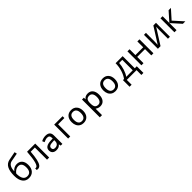

<svg xmlns="http://www.w3.org/2000/svg" viewBox="556 -2887 5210 5210"><g transform="rotate(-45 3160.5 -282.5)"><path d="M58.1 -320.8Q58.1 -496.6 109.9 -595Q161.6 -693.4 273.9 -717.8Q413.6 -747.6 520 -766.1L535.2 -694.8Q365.7 -666.5 293 -649.9Q222.2 -633.8 186.8 -573.7Q151.4 -513.7 147.9 -410.2H153.8Q184.1 -451.2 231.9 -474.6Q279.8 -498 332 -498Q430.7 -498 485.8 -434.1Q541 -370.1 541 -256.8Q541 -131.3 477.1 -60.8Q413.1 9.8 298.8 9.8Q186 9.8 122.1 -76.7Q58.1 -163.1 58.1 -320.8ZM306.2 -58.1Q455.1 -58.1 455.1 -248Q455.1 -429.2 319.8 -429.2Q282.7 -429.2 248.3 -413.8Q213.9 -398.4 185.3 -373Q156.7 -347.7 141.1 -320.8Q141.1 -192.4 181.6 -125.2Q222.2 -58.1 306.2 -58.1Z M1081.1 0H999V-465.8H838.4Q825.2 -292 801.8 -189.9Q778.3 -87.9 741 -40.5Q703.6 6.8 646 6.8Q619.6 6.8 604 1V-59.1Q614.7 -56.2 628.4 -56.2Q684.6 -56.2 717.8 -174.8Q751 -293.5 768.1 -535.2H1081.1Z M1531.7 -7.3 1519 -66.4Q1490.7 -31.2 1454.6 -15.1Q1418.5 1 1364.7 1Q1293 1 1251.7 -36.4Q1210.4 -73.7 1210.4 -141.6Q1210.4 -287.6 1442.4 -294.4L1513.7 -296.9V-319.8Q1513.7 -372.6 1491.9 -396.5Q1470.2 -420.4 1422.4 -420.4Q1366.7 -420.4 1287.1 -382.3L1261.2 -447.3Q1301.3 -468.8 1342.8 -479.5Q1384.3 -490.2 1426.8 -490.2Q1512.7 -490.2 1554.7 -451.4Q1596.7 -412.6 1596.7 -329.6V-7.3ZM1378.9 -68.8Q1440.9 -68.8 1476.3 -102.8Q1511.7 -136.7 1511.7 -199.2V-235.4L1449.2 -232.4Q1368.2 -229.5 1333.5 -208Q1298.8 -186.5 1298.8 -140.6Q1298.8 -105 1319.6 -86.9Q1340.3 -68.8 1378.9 -68.8Z M2131.3 -465.8H1890.1V0H1809.1V-535.2H2131.3Z M2630.9 -245.6Q2630.9 -130.9 2572 -64.9Q2513.2 1 2408.7 1Q2344.2 1 2294.2 -29.5Q2244.1 -60.1 2217.3 -115.7Q2190.4 -171.4 2190.4 -245.6Q2190.4 -360.4 2248.8 -425.8Q2307.1 -491.2 2411.6 -491.2Q2512.7 -491.2 2571.8 -424.3Q2630.9 -357.4 2630.9 -245.6ZM2277.8 -245.6Q2277.8 -158.2 2311.8 -113.8Q2345.7 -69.3 2410.6 -69.3Q2475.1 -69.3 2509.3 -113.5Q2543.5 -157.7 2543.5 -245.6Q2543.5 -332.5 2509.5 -376.2Q2475.6 -419.9 2409.7 -419.9Q2344.7 -419.9 2311.3 -376.7Q2277.8 -333.5 2277.8 -245.6Z M3047.4 1Q3000.5 1 2961.2 -16.4Q2921.9 -33.7 2909.2 -44.4V200.7H2824.2V-482.4H2895.5V-416Q2923.3 -455.6 2960.9 -473.4Q2998.5 -491.2 3047.4 -491.2Q3143.1 -491.2 3195.1 -425.8Q3247.1 -360.4 3247.1 -245.6Q3247.1 -129.9 3194.3 -64.5Q3141.6 1 3047.4 1ZM3037.1 -419.4Q2969.7 -419.4 2939.7 -382.3Q2909.7 -345.2 2909.2 -261.2V-245.6Q2909.2 -148.9 2940.2 -109.1Q2971.2 -69.3 3038.6 -69.3Q3094.2 -69.3 3127 -115.7Q3159.7 -162.1 3159.7 -246.1Q3159.7 -331.5 3127 -375.5Q3094.2 -419.4 3037.1 -419.4Z M3847.7 -245.6Q3847.7 -130.9 3788.8 -64.9Q3730 1 3625.5 1Q3561 1 3511 -29.5Q3460.9 -60.1 3434.1 -115.7Q3407.2 -171.4 3407.2 -245.6Q3407.2 -360.4 3465.6 -425.8Q3523.9 -491.2 3628.4 -491.2Q3729.5 -491.2 3788.6 -424.3Q3847.7 -357.4 3847.7 -245.6ZM3494.6 -245.6Q3494.6 -158.2 3528.6 -113.8Q3562.5 -69.3 3627.4 -69.3Q3691.9 -69.3 3726.1 -113.5Q3760.3 -157.7 3760.3 -245.6Q3760.3 -332.5 3726.3 -376.2Q3692.4 -419.9 3626.5 -419.9Q3561.5 -419.9 3528.1 -376.7Q3494.6 -333.5 3494.6 -245.6Z M4513.2 185.1H4434.6V0H4060.5V185.1H3982.4V-69.8H4024.4Q4089.8 -158.7 4127 -278.3Q4164.1 -397.9 4165.5 -535.2H4436.5V-69.8H4513.2ZM4358.4 -69.8V-471.2H4238.3Q4231.9 -362.8 4196.5 -251.7Q4161.1 -140.6 4108.4 -69.8Z M4701.2 -535.2V-311H5001V-535.2H5082V0H5001V-241.2H4701.2V0H4620.1V-535.2Z M5330.1 -535.2V-195.8L5326.7 -106.9L5325.2 -79.1L5614.7 -535.2H5715.8V0H5640.1V-327.1L5641.6 -391.6L5644 -455.1L5355 0H5253.9V-535.2Z M6199.7 -535.2H6288.6L6057.6 -276.9L6307.6 0H6212.9L5968.8 -271V0H5887.7V-535.2H5968.8V-274.9Z"/></g></svg>

Font: XL-Viking
Style: Regular
Weight: 400
Foundry: Ascender Corporation
Version: Version 1.10 March 23, 2015